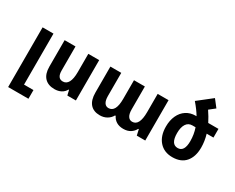

<svg xmlns="http://www.w3.org/2000/svg" viewBox="-127 -1297 2526 2064"><g transform="rotate(30 1135.5 -265.5)"><path d="M70 -502H205V131H322V239H70Z M773 0H667L652 -62H646Q628 -28 593 -9Q558 10 511 10Q431 10 387.5 -36.5Q344 -83 344 -172V-501H479V-202Q479 -106 548 -106Q592 -106 615 -148.5Q638 -191 638 -275V-501H773Z M912 -179V-501H1047V-215Q1047 -160 1065 -132Q1083 -104 1116 -104Q1205 -104 1205 -269V-501H1340V-217Q1340 -161 1358.5 -132.5Q1377 -104 1410 -104Q1499 -104 1499 -275V-501H1634V0H1529L1513 -71H1506Q1487 -34 1451.5 -12Q1416 10 1365 10Q1314 10 1279 -11.5Q1244 -33 1226 -71H1218Q1198 -34 1160 -12Q1122 10 1074 10Q995 10 953.5 -38Q912 -86 912 -179Z M2253 -394H2169Q2193 -313 2193 -235Q2193 -121 2137 -55.5Q2081 10 1974 10Q1871 10 1811 -58Q1751 -126 1751 -243Q1751 -319 1778 -378Q1805 -437 1855 -469.5Q1905 -502 1970 -502H1981Q1945 -563 1883 -635L2055 -770L2124 -681L2053 -625Q2096 -562 2126 -502H2253ZM2031 -394H1992Q1942 -394 1916 -353.5Q1890 -313 1890 -241Q1890 -104 1975 -104Q2057 -104 2057 -236Q2057 -319 2031 -394Z"/></g></svg>

Font: Noto Sans Armenian SmBd Narrow
Style: Regular
Weight: 600
Width: 4
Designer: Monotype Design team
Foundry: Monotype Imaging Inc.
Version: Version 1.000